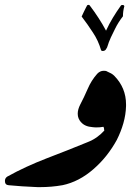

<svg xmlns="http://www.w3.org/2000/svg" viewBox="-28 -768 540 788"><path d="M227.5 -7.8Q205.6 -3.9 183.1 -2Q160.6 0 136.7 0Q131.8 0 126.7 0Q121.6 0 116.2 -0.5Q89.4 -1.5 61.8 -3.4Q34.2 -5.4 7.8 -7.8Q-7.8 -8.8 -7.8 -25.4Q-7.8 -36.6 1.5 -43Q40 -64.5 80.3 -83Q120.6 -101.6 163.6 -118.2Q206.1 -134.3 247.8 -150.9Q289.6 -167.5 331.5 -184.6Q351.6 -192.4 368.7 -204.3Q385.7 -216.3 399.9 -231.9V-233.4Q399.4 -233.9 399.4 -235.4Q399.4 -236.3 399.2 -237.5Q398.9 -238.8 398.9 -240.7L399.4 -239.3Q398.9 -241.7 398.2 -243.7Q397.5 -245.6 396.5 -247.6Q389.2 -246.1 382.1 -245.6Q375 -245.1 367.2 -245.1Q363.3 -245.1 359.1 -245.4Q355 -245.6 352.1 -246.1Q319.8 -248.5 304.7 -266.6V-266.1Q297.9 -273.9 294.4 -282.5Q291 -291 291 -301.3Q291 -318.8 301.3 -338.9Q309.6 -354.5 316.9 -370.1Q324.2 -385.7 331.5 -402.3Q346.7 -438 371.1 -465.3Q382.8 -477.5 397.5 -477.5Q401.4 -477.5 404.8 -477.1Q408.2 -476.6 412.1 -474.6H411.6Q420.9 -470.7 428.2 -466.6Q435.5 -462.4 440.9 -457Q489.3 -407.7 489.3 -339.4V-332.5Q488.3 -297.4 478.3 -262.2Q468.3 -227.1 451.2 -193.4Q433.6 -161.1 409.7 -130.6Q385.7 -100.1 356 -74.2Q296.4 -22 228 -7.8ZM482.4 -743.2Q479.5 -732.4 478 -721.9Q476.6 -711.4 476.6 -701.2Q457.5 -676.8 444.3 -649.9Q422.9 -607.4 418.5 -594.2Q417.5 -591.3 416.7 -588.6Q416 -585.9 415 -583.5Q413.6 -578.1 411.4 -573.2Q409.2 -568.4 405.8 -564Q403.8 -561.5 399.4 -559.6Q396.5 -558.6 394 -558.6Q388.2 -558.6 386.7 -562.5Q380.9 -582.5 372.6 -600.3Q364.3 -618.2 353.5 -634.3Q342.8 -650.9 331.1 -667.5Q319.3 -684.1 307.1 -700.2Q311 -709.5 316.4 -720Q321.8 -730.5 326.7 -740.7V-740.2L329.1 -745.1Q330.1 -747.6 334.5 -748Q338.4 -748.5 340.3 -745.6Q379.9 -693.4 407.2 -642.1Q419.9 -669.9 435.3 -695.3Q450.7 -720.7 467.8 -744.6Q469.2 -747.6 475.1 -747.6Q475.6 -747.6 476.6 -747.6Q477.5 -747.6 479 -747.1Z"/></svg>

Font: Aref Ruqaa
Style: Bold
Weight: 700
Designer: Abdullah Aref
Version: Version 1.002